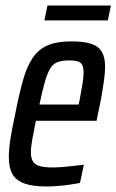

<svg xmlns="http://www.w3.org/2000/svg" viewBox="-20 -668 422 696"><path d="M148 8Q98 8 68 -3Q38 -14 25 -37Q12 -60 12 -98Q12 -127 18 -165.5Q24 -204 35 -254Q49 -326 63 -376Q77 -426 98 -457.5Q119 -489 152.5 -503.5Q186 -518 239 -518Q284 -518 311 -509Q338 -500 349.5 -479.5Q361 -459 361 -426Q361 -407 357.5 -380.5Q354 -354 348.5 -322.5Q343 -291 335 -255L330 -230H110Q102 -190 97 -162.5Q92 -135 92 -116Q92 -94 100 -82Q108 -70 125.5 -65.5Q143 -61 171 -61Q186 -61 206 -62.5Q226 -64 246.5 -66.5Q267 -69 284 -71L270 -5Q256 -2 235.5 1Q215 4 192.5 6Q170 8 148 8ZM123 -289H265L269 -307Q274 -334 278.5 -361Q283 -388 283 -405Q283 -424 277.5 -433.5Q272 -443 260.5 -446Q249 -449 231 -449Q207 -449 190.5 -443.5Q174 -438 163.5 -422Q153 -406 143.5 -374Q134 -342 123 -289ZM141 -594 152 -648H382L371 -594Z"/></svg>

Font: Saira ExtraCondensed Medium
Style: Italic
Weight: 500
Width: 2
Italic angle: -12°
Designer: Hector Gatti with collaboration of the Omnibus-Type team
Foundry: Omnibus-Type
Version: Version 1.101